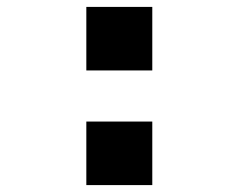

<svg xmlns="http://www.w3.org/2000/svg" viewBox="-20 -536 690 556"><path d="M230 -332V-516H421V-332ZM230 0V-184H421V0Z"/></svg>

Font: Azeret Mono Thin ExtraBold
Style: Regular
Weight: 800
Version: Version 1.002